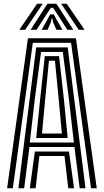

<svg xmlns="http://www.w3.org/2000/svg" viewBox="-20 -1004 554 1024"><path d="M18 0 129 -800H385L496 0H465.5L359 -775.8H155L48.5 0ZM78 0 173 -751.2H341L436 0H405L377 -220H137L109 0ZM139 -244H374L347.5 -475.2L315 -727H199L165.5 -475.2ZM173 -268 194.2 -475.2 219 -704.5H295L320.8 -475.2L341 -268ZM204 -292H310L293 -475.2L273 -680H241L221 -475.2ZM139 0 166 -196H348L375 0H344L324 -172H190L170 0ZM83 -845 178 -984H208L114 -845ZM143 -845 233 -984H281L371 -845H339L287.2 -926L263 -962.5H251L226.8 -925.8L175 -845ZM400 -845 306 -984H336L431 -845ZM202 -845 233.5 -900.8 247 -927.5H267L280.8 -900.8L313 -845H281L263.5 -884.5L259 -905.2H255L250.8 -884.5L234 -845Z"/></svg>

Font: Big Shoulders Inline Text Black
Style: Regular
Weight: 900
Designer: Patric King
Foundry: XO Type Co
Version: Version 1.000